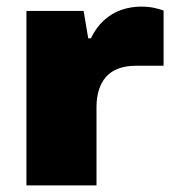

<svg xmlns="http://www.w3.org/2000/svg" viewBox="-20 -561 520 581"><path d="M60 0V-528H233L247 -445H255Q271 -478 294.5 -499.5Q318 -521 347 -531Q376 -541 407 -541Q428 -541 445 -537.5Q462 -534 475 -529V-362H391Q360 -362 337 -353Q314 -344 300 -327.5Q286 -311 279 -288Q272 -265 272 -237V0Z"/></svg>

Font: Archivo SemiBold SemiExpanded Black
Style: Regular
Weight: 900
Width: 6
Version: Version 2.001